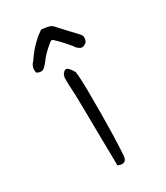

<svg xmlns="http://www.w3.org/2000/svg" viewBox="-165 -714 679 786"><g transform="rotate(-30 175.0 -320.5)"><path d="M152.3 -634.8Q160.2 -641.6 163.6 -642.1Q167 -642.6 174.8 -640.6Q202.1 -638.7 212.9 -628.9Q216.8 -625 258.8 -579.1Q292 -544.9 296.9 -537.1Q302.7 -525.4 295.9 -508.8Q293 -503.9 285.6 -499.5Q278.3 -495.1 272 -495.1Q265.6 -495.1 256.8 -501.5Q248 -507.8 243.2 -516.6Q239.3 -522.5 218.3 -545.9Q197.3 -569.3 184.6 -580.1Q178.7 -585 173.8 -582Q163.1 -575.2 143.1 -556.2Q123 -537.1 109.4 -517.6Q95.7 -501 88.4 -496.6Q81.1 -492.2 71.3 -494.1Q62.5 -496.1 59.1 -498.5Q55.7 -501 55.7 -507.8Q52.7 -530.3 72.3 -549.8Q91.8 -579.1 114.7 -602.5Q137.7 -626 152.3 -634.8ZM158.2 -445.3Q163.1 -451.2 169.9 -451.2Q180.7 -451.2 198.2 -420.9Q203.1 -389.6 203.1 -314.5Q204.1 -224.6 201.7 -126Q199.2 -27.3 195.3 -15.6Q189.5 2.9 169.9 0L155.3 -3.9L153.3 -133.8Q153.3 -172.9 151.9 -247.6Q150.4 -322.3 150.4 -337.9Q146.5 -402.3 147.5 -419.9Q148.4 -437.5 158.2 -445.3Z"/></g></svg>

Font: JasonHandwriting2
Style: Regular
Weight: 400
Version: Version 1.05.10